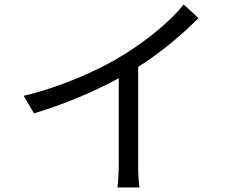

<svg xmlns="http://www.w3.org/2000/svg" viewBox="-20 -801 1040 852"><path d="M795 -781C739 -710 634 -623 532 -560C422 -491 252 -415 85 -376L131 -298C262 -337 400 -395 507 -454V-76C507 -38 504 12 501 31H599C595 11 593 -38 593 -76V-504C696 -569 792 -651 861 -721Z"/></svg>

Font: Squished Noto Sans CJK JP Regular
Style: Regular
Weight: 400
Designer: Ryoko NISHIZUKA (kana & ideographs); Paul D. Hunt (Latin, Greek & Cyrillic); Wenlong ZHANG (bopomofo); Sandoll Communica
Foundry: Adobe Systems Incorporated
Version: Version 1.004;PS 1.004;hotconv 1.0.82;makeotf.lib2.5.63406